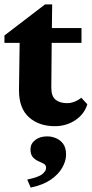

<svg xmlns="http://www.w3.org/2000/svg" viewBox="-20 -558 413 864"><path d="M373 -88.9Q359.4 -43.9 318.8 -17.1Q278.3 9.8 226.6 9.8Q155.3 9.8 110.4 -30.3Q65.4 -70.3 65.4 -152.3L68.4 -365.2H0V-398.4L182.6 -538.1H214.8L212.9 -391.6L210.9 -163.1Q210.9 -125 230 -109.4Q249 -93.8 282.2 -93.8Q298.8 -93.8 315.9 -100.6Q333 -107.4 345.7 -118.2ZM165 -365.2V-431.6H346.7V-365.2ZM118.2 286.1 102.5 250Q154.3 239.3 170.9 225.1Q187.5 210.9 187.5 197.3Q187.5 184.6 176.8 178.7Q166 172.9 152.3 167Q138.7 161.1 127.9 149.4Q117.2 137.7 117.2 113.3Q117.2 88.9 138.2 72.3Q159.2 55.7 192.4 55.7Q212.9 55.7 232.4 64Q252 72.3 264.6 89.8Q277.3 107.4 277.3 137.7Q277.3 166 260.3 196.3Q243.2 226.6 208.5 250.5Q173.8 274.4 118.2 286.1Z"/></svg>

Font: Crimson Pro ExtraBold
Style: Regular
Weight: 800
Designer: Jacques Le Bailly
Foundry: Baron von Fonthausen
Version: Version 1.003